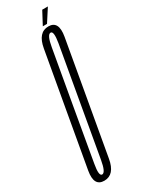

<svg xmlns="http://www.w3.org/2000/svg" viewBox="-230 -780 608 811"><g transform="rotate(-30 74.0 -374.5)"><path d="M14 4Q64.5 4 76.8 -67Q89 -138 124.5 -337Q159.5 -535 172 -607Q184.5 -679 134.5 -679Q84 -679 71.5 -607.8Q59 -536.5 23.5 -337Q-12 -138 -24.2 -67Q-36.5 4 14 4ZM19 -23.5Q2.5 -23.5 12.5 -79.2Q22.5 -135 57.5 -337Q93.5 -539 103 -595.2Q112.5 -651.5 129.5 -651.5Q145.5 -651.5 136 -595.5Q126.5 -539.5 90.5 -337Q55 -135 45.2 -79.2Q35.5 -23.5 19 -23.5ZM114.5 -691H135L175 -753H147.5Z"/></g></svg>

Font: Anybody UltraCondensed ExtraLight
Style: Italic
Weight: 250
Width: 1
Italic angle: -10°
Version: Version 1.113;gftools[0.9.25]